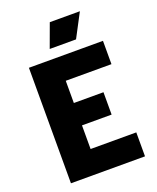

<svg xmlns="http://www.w3.org/2000/svg" viewBox="-169 -1046 939 1145"><g transform="rotate(-20 300.0 -473.0)"><path d="M549 -733H79V0H549V-152H259V-302H447V-444H259V-585H549ZM234 -796H401L480 -946H289Z"/></g></svg>

Font: Kreadon Extra Bold
Style: Regular
Weight: 800
Designer: kohakuno
Foundry: StudioGnu
Version: Version 1.000;Glyphs 3.1.2 (3151)